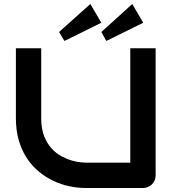

<svg xmlns="http://www.w3.org/2000/svg" viewBox="-20 -942 873 962"><path d="M759.8 -64Q759.8 -50.3 754.9 -38.6Q750 -26.9 741.2 -18.3Q732.4 -9.8 720.7 -4.9Q709 0 695.8 0H409.7Q369.1 0 327.6 -8.8Q286.1 -17.6 247.3 -35.9Q208.5 -54.2 174.3 -82.5Q140.1 -110.8 114.5 -149.7Q88.9 -188.5 74.2 -238.5Q59.6 -288.6 59.6 -350.1V-700.2H186.5V-350.1Q186.5 -296.4 201.4 -259.3Q216.3 -222.2 239.3 -197.3Q262.2 -172.4 289.6 -158.2Q316.9 -144 341.6 -137.2Q366.2 -130.4 385 -128.7Q403.8 -127 409.7 -127H632.8V-700.2H759.8ZM487.8 -828.1 302.7 -736.8 275.9 -781.7 432.6 -921.9ZM697.8 -828.1 512.7 -736.8 487.8 -781.7 642.6 -921.9Z"/></svg>

Font: Audiowide
Style: Regular
Weight: 400
Version: Version 1.003